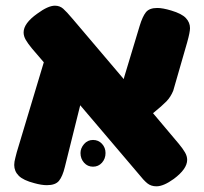

<svg xmlns="http://www.w3.org/2000/svg" viewBox="-20 -648 718 675"><path d="M518 -250 609 -142Q623 -125 630.5 -112Q638 -99 638 -86Q638 -54 591 -19Q555 7 530 7Q511 7 498 -3.5Q485 -14 466 -38L262 -278L208 -61Q200 -28 187.5 -12.5Q175 3 145 3Q126 3 101 -4Q62 -14 46 -30Q30 -46 30 -68Q30 -79 34 -93.5Q38 -108 39 -113L134 -429L92 -478Q78 -495 70.5 -508Q63 -521 63 -534Q63 -566 111 -600Q149 -628 173 -628Q190 -628 202 -617.5Q214 -607 235 -582L415 -370L417 -378L471 -557Q481 -590 493 -605Q505 -620 533 -620Q552 -620 582 -611Q619 -600 633.5 -584.5Q648 -569 648 -549Q648 -535 638 -499L589 -329Q580 -307 565 -291.5Q550 -276 518 -250ZM351 -110Q351 -90 338.5 -76Q326 -62 307 -62Q288 -62 275.5 -76Q263 -90 263 -110Q263 -127 275.5 -141.5Q288 -156 307 -156Q326 -156 338.5 -142.5Q351 -129 351 -110Z"/></svg>

Font: Fredoka One
Style: Regular
Weight: 400
Designer: Milena B. Brandão, Ben Nathan
Version: Version 2.000; ttfautohint (v1.5.33-1714) -l 8 -r 50 -G 200 